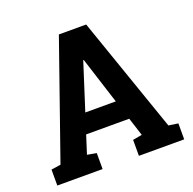

<svg xmlns="http://www.w3.org/2000/svg" viewBox="-126 -838 969 965"><g transform="rotate(-20 359.0 -355.5)"><path d="M20 -85.4 70.8 -92.8 287.1 -710.9H433.1L647.9 -92.8L698.7 -85.4V0H456.5V-85.4L505.9 -94.2L474.6 -191.9H244.1L212.9 -94.2L262.2 -85.4V0H20ZM277.8 -296.9H440.9L360.8 -547.4H357.9Z"/></g></svg>

Font: Roboto Avanza Slab
Style: Bold
Weight: 700
Designer: Google
Version: Version 1.100263; 2013; ttfautohint (v0.94.20-1c74) -l 8 -r 